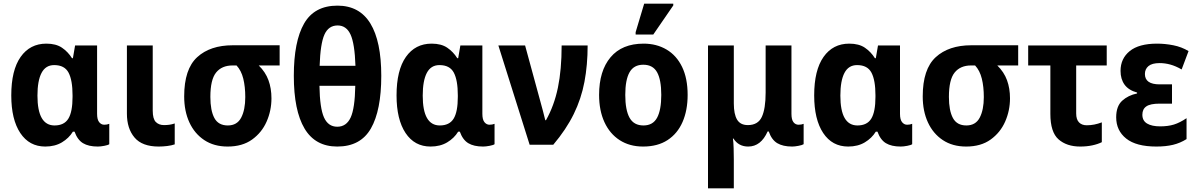

<svg xmlns="http://www.w3.org/2000/svg" viewBox="-20 -796 6585 1056"><path d="M229 10Q141 10 91.5 -64.5Q42 -139 42 -271Q42 -410 93.5 -483Q145 -556 235 -556Q288 -556 321 -533.5Q354 -511 376 -476H381L393 -546H514V-170Q514 -138 525.5 -124Q537 -110 553 -110Q569 -110 581 -115V-3Q575 2 554 6Q533 10 518 10Q467 10 436.5 -8.5Q406 -27 390 -72H381Q359 -36 320.5 -13Q282 10 229 10ZM280 -106Q333 -106 356 -143.5Q379 -181 379 -263V-272Q379 -355 357 -396.5Q335 -438 278 -438Q231 -438 208.5 -395Q186 -352 186 -270Q186 -106 280 -106Z M853 10Q762 10 720 -39.5Q678 -89 678 -171V-546H820V-188Q820 -142 837 -125Q854 -108 882 -108Q898 -108 912 -110Q926 -112 941 -117V-2Q924 4 900 7Q876 10 853 10Z M1232 10Q1157 10 1103.5 -25.5Q1050 -61 1021.5 -123Q993 -185 993 -266Q993 -416 1064.5 -481.5Q1136 -547 1260 -547H1518V-436H1403Q1440 -400 1456.5 -355Q1473 -310 1473 -255Q1473 -188 1446.5 -127.5Q1420 -67 1366.5 -28.5Q1313 10 1232 10ZM1233 -106Q1284 -106 1306.5 -149Q1329 -192 1329 -262Q1329 -319 1318 -363.5Q1307 -408 1281 -436H1259Q1200 -436 1168.5 -397Q1137 -358 1137 -263Q1137 -188 1159 -147Q1181 -106 1233 -106Z M1835 10Q1714 10 1655 -89Q1596 -188 1596 -379Q1596 -568 1652.5 -666.5Q1709 -765 1836 -765Q1957 -765 2017 -667Q2077 -569 2077 -379Q2077 -189 2020 -89.5Q1963 10 1835 10ZM1738 -434H1935Q1931 -556 1908 -606Q1885 -656 1837 -656Q1787 -656 1764.5 -606Q1742 -556 1738 -434ZM1835 -99Q1885 -99 1908.5 -149.5Q1932 -200 1934 -324H1737Q1739 -201 1762 -150Q1785 -99 1835 -99Z M2348 10Q2260 10 2210.5 -64.5Q2161 -139 2161 -271Q2161 -410 2212.5 -483Q2264 -556 2354 -556Q2407 -556 2440 -533.5Q2473 -511 2495 -476H2500L2512 -546H2633V-170Q2633 -138 2644.5 -124Q2656 -110 2672 -110Q2688 -110 2700 -115V-3Q2694 2 2673 6Q2652 10 2637 10Q2586 10 2555.5 -8.5Q2525 -27 2509 -72H2500Q2478 -36 2439.5 -13Q2401 10 2348 10ZM2399 -106Q2452 -106 2475 -143.5Q2498 -181 2498 -263V-272Q2498 -355 2476 -396.5Q2454 -438 2397 -438Q2350 -438 2327.5 -395Q2305 -352 2305 -270Q2305 -106 2399 -106Z M2893 0 2721 -546H2868L2952 -238Q2959 -214 2966.5 -184.5Q2974 -155 2979 -135H2983Q3028 -215 3048.5 -314Q3069 -413 3069 -546H3212Q3212 -439 3194.5 -346Q3177 -253 3135.5 -168.5Q3094 -84 3023 0Z M3762 -274Q3762 -189 3734 -125Q3706 -61 3651.5 -25.5Q3597 10 3517 10Q3443 10 3388.5 -25Q3334 -60 3304.5 -124Q3275 -188 3275 -274Q3275 -406 3338 -481Q3401 -556 3520 -556Q3591 -556 3646 -523.5Q3701 -491 3731.5 -428Q3762 -365 3762 -274ZM3419 -274Q3419 -191 3442.5 -148.5Q3466 -106 3519 -106Q3571 -106 3594 -148.5Q3617 -191 3617 -274Q3617 -357 3594 -398.5Q3571 -440 3518 -440Q3466 -440 3442.5 -398.5Q3419 -357 3419 -274ZM3476 -606V-619L3523 -776H3683V-766L3573 -606Z M3874 240V-546H4016V-227Q4016 -168 4034 -138Q4052 -108 4093 -108Q4149 -108 4170 -153Q4191 -198 4191 -287V-546H4333V-170Q4333 -138 4344 -124Q4355 -110 4372 -110Q4388 -110 4400 -115V-3Q4393 2 4372 6Q4351 10 4337 10Q4286 10 4255 -8.5Q4224 -27 4208 -73H4202Q4165 10 4095 10Q4042 10 4014 -34H4011Q4014 -15 4015 19Q4016 53 4016 80V240Z M4645 10Q4557 10 4507.5 -64.5Q4458 -139 4458 -271Q4458 -410 4509.5 -483Q4561 -556 4651 -556Q4704 -556 4737 -533.5Q4770 -511 4792 -476H4797L4809 -546H4930V-170Q4930 -138 4941.5 -124Q4953 -110 4969 -110Q4985 -110 4997 -115V-3Q4991 2 4970 6Q4949 10 4934 10Q4883 10 4852.5 -8.5Q4822 -27 4806 -72H4797Q4775 -36 4736.5 -13Q4698 10 4645 10ZM4696 -106Q4749 -106 4772 -143.5Q4795 -181 4795 -263V-272Q4795 -355 4773 -396.5Q4751 -438 4694 -438Q4647 -438 4624.5 -395Q4602 -352 4602 -270Q4602 -106 4696 -106Z M5294 10Q5219 10 5165.5 -25.5Q5112 -61 5083.5 -123Q5055 -185 5055 -266Q5055 -416 5126.5 -481.5Q5198 -547 5322 -547H5580V-436H5465Q5502 -400 5518.5 -355Q5535 -310 5535 -255Q5535 -188 5508.5 -127.5Q5482 -67 5428.5 -28.5Q5375 10 5294 10ZM5295 -106Q5346 -106 5368.5 -149Q5391 -192 5391 -262Q5391 -319 5380 -363.5Q5369 -408 5343 -436H5321Q5262 -436 5230.5 -397Q5199 -358 5199 -263Q5199 -188 5221 -147Q5243 -106 5295 -106Z M5921 10Q5847 10 5802 -29.5Q5757 -69 5757 -170V-436H5635V-546H6067V-436H5899V-172Q5899 -139 5914.5 -123Q5930 -107 5957 -107Q5978 -107 5998.5 -111Q6019 -115 6040 -123V-14Q6018 -3 5987.5 3.5Q5957 10 5921 10Z M6340 10Q6229 10 6174 -34Q6119 -78 6119 -151Q6119 -212 6152 -242Q6185 -272 6234 -282V-287Q6187 -300 6165 -330.5Q6143 -361 6143 -406Q6143 -474 6193.5 -515Q6244 -556 6344 -556Q6388 -556 6433.5 -547Q6479 -538 6517 -515L6479 -414Q6446 -433 6416.5 -441Q6387 -449 6358 -449Q6316 -449 6296.5 -432.5Q6277 -416 6277 -389Q6277 -332 6358 -332H6426V-226H6358Q6307 -226 6285 -211Q6263 -196 6263 -165Q6263 -132 6289 -116.5Q6315 -101 6361 -101Q6404 -101 6436.5 -111Q6469 -121 6506 -146V-31Q6471 -9 6431.5 0.5Q6392 10 6340 10Z"/></svg>

Font: Noto Sans SemiCondensed
Style: Bold
Weight: 700
Width: 4
Designer: Monotype Design Team
Foundry: Monotype Imaging Inc.
Version: Version 2.013; ttfautohint (v1.8.4.7-5d5b)